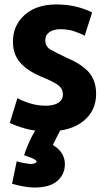

<svg xmlns="http://www.w3.org/2000/svg" viewBox="-20 -570 479 861"><path d="M217 80Q225 63 236 42Q247 21 252 11H140Q135 19 124.5 39Q114 59 104 83Q94 107 88 126Q108 133 122.5 138.5Q137 144 145 154Q139 167 111 165Q74 160 55 153L34 254Q58 261 85 266Q112 271 134 271Q203 271 237 241.5Q271 212 271 166Q271 113 217 80ZM411 -149Q411 -206 381 -243Q351 -280 279 -311Q231 -334 207 -347.5Q183 -361 183 -390Q183 -413 201.5 -426Q220 -439 251 -439Q286 -439 313.5 -429.5Q341 -420 360 -410Q361 -413 365.5 -428Q370 -443 376.5 -462Q383 -481 387.5 -496Q392 -511 393 -514Q365 -529 324 -539.5Q283 -550 232 -550Q143 -550 90.5 -503Q38 -456 38 -383Q38 -328 68.5 -291.5Q99 -255 163 -227Q216 -206 239 -189.5Q262 -173 262 -147Q262 -122 241.5 -109Q221 -96 186 -96Q148 -96 114.5 -106.5Q81 -117 58 -130L24 -19Q47 -7 91.5 6Q136 19 196 19Q297 19 354 -27Q411 -73 411 -149Z"/></svg>

Font: Repo Bold
Style: Bold
Weight: 700
Designer: Stefan Peev
Foundry: Context Ltd
Version: Version 1.502